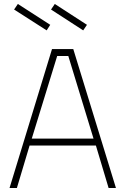

<svg xmlns="http://www.w3.org/2000/svg" viewBox="-20 -947 631 967"><path d="M564 0H527L463 -214H129L65 0H28L242 -700H349ZM451 -249 324 -665H268L140 -249ZM215 -794 51 -899 70 -927 233 -822ZM399 -794 237 -899 256 -927 418 -822Z"/></svg>

Font: Storia Sans Thin
Style: Regular
Weight: 100
Designer: Accademia di Belle Arti di Urbino and others
Foundry: Accademia di Belle Arti di Urbino and others.
Version: Version 60.001;May 25, 2020;FontCreator 12.0.0.2522 64-bit